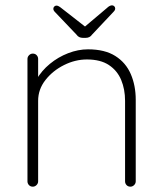

<svg xmlns="http://www.w3.org/2000/svg" viewBox="-20 -700 612 720"><path d="M310 -515Q373 -515 412.5 -490Q452 -465 470.5 -422Q489 -379 489 -326V-20Q489 -12 483 -6Q477 0 469 0Q460 0 454.5 -6Q449 -12 449 -20V-322Q449 -365 434.5 -400Q420 -435 388.5 -456Q357 -477 306 -477Q262 -477 220 -456Q178 -435 150.5 -400Q123 -365 123 -322V-20Q123 -12 117 -6Q111 0 103 0Q94 0 88.5 -6Q83 -12 83 -20V-479Q83 -487 89 -493Q95 -499 103 -499Q112 -499 117.5 -493Q123 -487 123 -479V-381L98 -333Q98 -369 117 -402Q136 -435 167 -460.5Q198 -486 235.5 -500.5Q273 -515 310 -515ZM291 -558Q275 -558 267 -570L186 -655Q180 -661 180 -667Q180 -672 183.5 -675.5Q187 -679 192 -679Q199 -679 211 -669L302 -598L291 -594L381 -670Q386 -675 391 -677.5Q396 -680 400 -680Q405 -680 408.5 -676.5Q412 -673 412 -668Q412 -665 410.5 -662Q409 -659 406 -656L325 -570Q317 -558 301 -558Z"/></svg>

Font: Quicksand Light Light
Style: Regular
Weight: 300
Version: Version 3.006